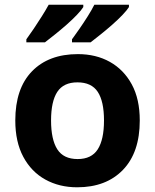

<svg xmlns="http://www.w3.org/2000/svg" viewBox="-20 -786 659 816"><path d="M574 -274Q574 -138 502.5 -64Q431 10 308 10Q232 10 172.5 -23Q113 -56 79 -119.5Q45 -183 45 -274Q45 -410 116 -483Q187 -556 311 -556Q388 -556 447 -523Q506 -490 540 -427.5Q574 -365 574 -274ZM197 -274Q197 -193 223.5 -151.5Q250 -110 310 -110Q369 -110 395.5 -151.5Q422 -193 422 -274Q422 -355 395.5 -395.5Q369 -436 309 -436Q250 -436 223.5 -395.5Q197 -355 197 -274ZM528 -756Q520 -743 501 -723Q482 -703 457 -681Q432 -659 407.5 -639.5Q383 -620 365 -606H286V-619Q300 -638 318 -664Q336 -690 353 -717Q370 -744 381 -766H528ZM334 -756Q326 -743 307 -723Q288 -703 263 -681Q238 -659 213.5 -639.5Q189 -620 171 -606H92V-619Q106 -638 123.5 -664Q141 -690 158 -717Q175 -744 187 -766H334Z"/></svg>

Font: Noto Sans Bengali
Style: Bold
Weight: 700
Designer: Jelle Bosma - Monotype Design Team
Foundry: Monotype Imaging Inc.
Version: Version 2.003; ttfautohint (v1.8.4.7-5d5b)